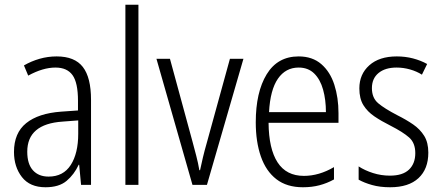

<svg xmlns="http://www.w3.org/2000/svg" viewBox="-20 -780 1863 810"><path d="M219 -542Q295 -542 329.5 -497.5Q364 -453 364 -359V0H322L314 -85H312Q293 -44 261 -17Q229 10 172 10Q106 10 72.5 -33Q39 -76 39 -139Q39 -219 90.5 -260.5Q142 -302 238 -309L309 -314V-355Q309 -431 286 -463Q263 -495 214 -495Q161 -495 99 -461L81 -504Q112 -522 147 -532Q182 -542 219 -542ZM244 -267Q95 -257 95 -140Q95 -88 119 -61.5Q143 -35 185 -35Q247 -35 278.5 -84Q310 -133 310 -216V-272Z M564 0H509V-760H564Z M792 0 640 -532H697L792 -183Q800 -153 808 -122.5Q816 -92 821 -62H824Q829 -86 836 -115.5Q843 -145 852 -176L950 -532H1007L853 0Z M1240 -542Q1298 -542 1335.5 -509.5Q1373 -477 1390.5 -422.5Q1408 -368 1408 -303V-262H1113Q1114 -152 1151 -95Q1188 -38 1262 -38Q1326 -38 1389 -75V-23Q1360 -7 1328 1.5Q1296 10 1258 10Q1190 10 1146 -24Q1102 -58 1080.5 -120Q1059 -182 1059 -264Q1059 -391 1105 -466.5Q1151 -542 1240 -542ZM1240 -495Q1185 -495 1152.5 -448Q1120 -401 1115 -307H1355Q1355 -359 1343 -402Q1331 -445 1305.5 -470Q1280 -495 1240 -495Z M1787 -136Q1787 -67 1745.5 -28.5Q1704 10 1626 10Q1583 10 1549.5 0.5Q1516 -9 1493 -22V-78Q1519 -61 1553.5 -50Q1588 -39 1625 -39Q1679 -39 1705.5 -64.5Q1732 -90 1732 -134Q1732 -177 1706 -200Q1680 -223 1627 -250Q1589 -269 1559.5 -289Q1530 -309 1513 -336.5Q1496 -364 1496 -407Q1496 -467 1538 -504.5Q1580 -542 1654 -542Q1690 -542 1722.5 -533.5Q1755 -525 1782 -510L1760 -465Q1738 -479 1710 -487Q1682 -495 1653 -495Q1605 -495 1577 -472Q1549 -449 1549 -408Q1549 -367 1575.5 -344.5Q1602 -322 1656 -294Q1694 -275 1723 -255Q1752 -235 1769.5 -207Q1787 -179 1787 -136Z"/></svg>

Font: Noto Sans Georgian Condensed Light
Style: Regular
Weight: 300
Width: 3
Designer: Monotype Design Team, Akaki Razmadze
Foundry: Google LLC
Version: Version 2.005; ttfautohint (v1.8.4.7-5d5b)